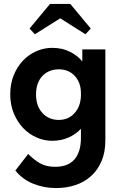

<svg xmlns="http://www.w3.org/2000/svg" viewBox="-20 -708 614 975"><path d="M245 7Q204 7 165.5 -10Q127 -27 97.5 -58Q68 -89 50 -132.5Q32 -176 32 -229Q32 -282 49.5 -325.5Q67 -369 96.5 -400Q126 -431 164.5 -448Q203 -465 245 -465Q296 -465 335.5 -445Q375 -425 398 -396V-457H515V5Q515 65 495.5 110.5Q476 156 442 186.5Q408 217 362.5 232Q317 247 265 247Q202 247 147.5 224.5Q93 202 58 158L123 74Q152 103 183 121Q214 139 260 139Q326 139 358.5 101Q391 63 391 -8V-54Q365 -26 327.5 -9.5Q290 7 245 7ZM278 -99Q327 -99 358 -133Q389 -167 391 -221V-235Q391 -288 360 -322Q329 -356 278 -356Q255 -356 234 -348Q213 -340 197 -324Q181 -308 172 -284Q163 -260 163 -229Q163 -169 195.5 -134Q228 -99 278 -99ZM130 -563 234 -688H337L441 -563L414 -534L286 -615L157 -534Z"/></svg>

Font: Tilda Sans Bold
Style: Regular
Weight: 700
Designer: ParaType Ltd
Foundry: ParaType Ltd
Version: Version 1.009